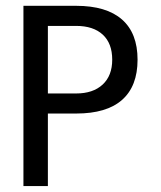

<svg xmlns="http://www.w3.org/2000/svg" viewBox="-20 -624 540 644"><path d="M140.6 -537.1V-310.5H235.4Q292 -310.5 324.2 -340.3Q356.4 -370.1 356.4 -423.8Q356.4 -478.5 324.7 -507.8Q293 -537.1 235.4 -537.1ZM58.6 -604.5H235.4Q336.9 -604.5 389.2 -558.6Q441.4 -512.7 441.4 -423.8Q441.4 -335 389.6 -289.1Q337.9 -243.2 235.4 -243.2H140.6V0H58.6Z"/></svg>

Font: BabelStone Coelbren y Beirdd
Style: Regular
Weight: 400
Designer: Andrew West
Foundry: BabelStone
Version: Version 1.00;September 27, 2022